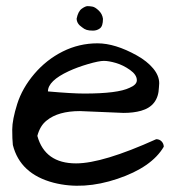

<svg xmlns="http://www.w3.org/2000/svg" viewBox="-20 -596 581 620"><path d="M225.6 -68.4Q311.5 -68.4 484.4 -146.5Q495.1 -146.5 502 -139.2Q508.8 -131.8 508.8 -122.1Q469.7 -55.7 359.4 -18.6Q249 18.6 153.3 -5.9Q44.9 -34.2 21.5 -127.9Q19.5 -146.5 19.5 -177.7Q19.5 -209 35.6 -260.3Q51.8 -311.5 90.8 -357.4Q129.9 -403.3 182.6 -429.7Q235.4 -456.1 294.9 -456.1Q351.6 -456.1 421.9 -417Q455.1 -398.4 474.6 -375Q494.1 -351.6 494.1 -327.1Q494.1 -320.3 493.2 -313.5Q491.2 -253.9 435.5 -238.3Q411.1 -231.4 378.9 -231.4L238.3 -237.3Q168 -237.3 130.9 -207Q109.4 -190.4 100.6 -157.2Q125 -68.4 225.6 -68.4ZM202.1 -366.2Q134.8 -335 134.8 -300.8Q212.9 -293.9 252 -293.9Q360.4 -293.9 398.4 -312.5Q421.9 -322.3 421.9 -336.9Q421.9 -354.5 399.9 -370.1Q377.9 -385.7 354.5 -392.6Q331.1 -399.4 315.4 -399.4Q299.8 -399.4 264.6 -389.2Q229.5 -378.9 202.1 -366.2ZM227.5 -536.1Q232.4 -559.6 244.1 -567.9Q255.9 -576.2 262.7 -576.2Q269.5 -576.2 278.3 -574.7Q287.1 -573.2 298.8 -562Q310.5 -550.8 312.5 -535.2Q312.5 -511.7 302.7 -504.4Q293 -497.1 280.3 -497.1Q267.6 -497.1 259.8 -499.5Q252 -502 245.1 -507.8Q227.5 -519.5 227.5 -536.1Z"/></svg>

Font: Architects Daughter
Style: Regular
Weight: 400
Designer: Kimberly Geswein
Foundry: Kimberly Geswein
Version: Version 1.003 2010